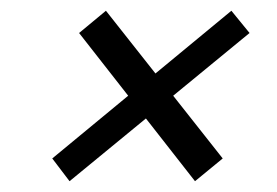

<svg xmlns="http://www.w3.org/2000/svg" viewBox="-20 -443 507 352"><path d="M388.3 -152.5 297.5 -267.5 437.5 -382.5 404.2 -423.3 265 -308.3 174.2 -423.3 125 -382.5 215 -267.5 75.8 -152.5 107.5 -110.8 247.5 -225.8 337.5 -110.8Z"/></svg>

Font: BoonHome
Style: Book Oblique
Weight: 400
Italic angle: -12°
Designer: Sungsit Sawaiwan
Foundry: Sungsit Sawaiwan
Version: Version 0.2